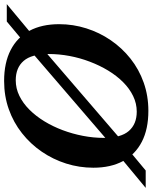

<svg xmlns="http://www.w3.org/2000/svg" viewBox="50 -804 741 933"><g transform="rotate(90 420.5 -337.5)"><path d="M867 -675 709 -544 662 -511.5 202.5 -116.5 162 -86.5 58.5 0H-26L132.5 -132L176.5 -162.5L636.5 -558L679 -589L782.5 -675ZM216.5 -204Q216.5 -120.5 249.8 -82Q283 -43.5 344 -43.5Q383.5 -43.5 419.5 -61Q455.5 -78.5 486.8 -109.8Q518 -141 543.2 -182.2Q568.5 -223.5 586.5 -271.5Q604.5 -319.5 614.2 -370.2Q624 -421 624 -471Q624 -554.5 590.5 -593Q557 -631.5 496.5 -631.5Q457 -631.5 420.8 -614Q384.5 -596.5 353.2 -565.2Q322 -534 297 -492.8Q272 -451.5 253.8 -403.5Q235.5 -355.5 226 -304.8Q216.5 -254 216.5 -204ZM769 -420.5Q769 -352.5 748.8 -288.5Q728.5 -224.5 691 -169.8Q653.5 -115 601.2 -73.8Q549 -32.5 485 -9.8Q421 13 347.5 13Q259 13 197.2 -18.8Q135.5 -50.5 103.5 -110.2Q71.5 -170 71.5 -254.5Q71.5 -322.5 91.8 -386.5Q112 -450.5 149.5 -505.2Q187 -560 239 -601.2Q291 -642.5 355.2 -665.2Q419.5 -688 492.5 -688Q581.5 -688 643 -656.2Q704.5 -624.5 736.8 -564.8Q769 -505 769 -420.5Z"/></g></svg>

Font: Newsreader 24pt
Style: Bold Italic
Weight: 700
Italic angle: -17°
Designer: Hugues Gentile
Foundry: Production Type
Version: Version 1.003